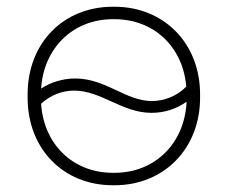

<svg xmlns="http://www.w3.org/2000/svg" viewBox="-20 -545 676 570"><path d="M315 5H320C467 5 574 -104 574 -255V-265C574 -416 467 -525 320 -525H315C168 -525 62 -417 62 -265V-255C62 -103 168 5 315 5ZM102 -282C110 -403 197 -488 315 -488H320C437 -488 523 -406 533 -288C507 -261 469 -245 431 -245C353 -245 295 -312 203 -312C167 -312 131 -301 102 -282ZM315 -32C197 -32 110 -116 102 -237C129 -262 164 -276 200 -276C281 -276 342 -210 430 -210C467 -210 503 -221 534 -243C528 -119 440 -32 320 -32Z"/></svg>

Font: Fixel Display ExtraLight
Style: Regular
Weight: 200
Designer: AlfaBravo + MacPaw
Foundry: Kyrylo Tkachov, Marchela Mozhyna, Serhii Makarenko, Maria Weinstein, Zakhar Kryvoshyya
Version: Version 1.211